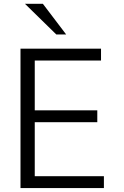

<svg xmlns="http://www.w3.org/2000/svg" viewBox="-20 -959 632 979"><path d="M267.1 -783.2 107.4 -939.5H198.7L317.4 -783.2ZM84.5 0V-710.9H495.1V-650.4H157.2V-396.5H476.1V-335.9H157.2V-60.5H509.8V0Z"/></svg>

Font: Ride Light
Style: Regular
Weight: 300
Version: Version 3.000